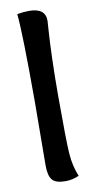

<svg xmlns="http://www.w3.org/2000/svg" viewBox="-86 -781 413 824"><g transform="rotate(-10 120.5 -369.5)"><path d="M103 -743Q174 -743 174 -688Q174 -682 171 -641.5Q168 -601 165.5 -525Q163 -449 163 -356Q163 -164 167 -109Q171 -54 190 -9Q161 4 131 4Q88 4 73 -14.5Q58 -33 58 -77Q60 -265 60 -353Q60 -656 51 -738Q79 -743 103 -743Z"/></g></svg>

Font: Overlock
Style: Bold
Weight: 700
Designer: Dario Muhafara
Foundry: Dario Manuel Muhafara
Version: Version 1.002